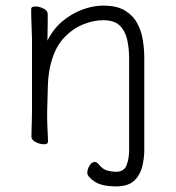

<svg xmlns="http://www.w3.org/2000/svg" viewBox="-20 -504 628 684"><path d="M440 -294Q440 -334 432.5 -365Q425 -396 405.5 -414Q386 -432 348 -432Q313 -432 276 -417Q239 -402 209 -370.5Q179 -339 164 -288Q152 -248 150.5 -198.5Q149 -149 148 -105V-91Q148 -63 149.5 -38.5Q151 -14 151 1Q151 10 136 10Q123 10 107.5 2.5Q92 -5 92 -17Q92 -25 92.5 -43.5Q93 -62 93.5 -80Q94 -98 94 -105V-365Q94 -375 93 -396Q92 -417 91.5 -439Q91 -461 91 -472Q91 -481 106 -481Q120 -481 135 -473.5Q150 -466 150 -454Q150 -446 150 -428.5Q150 -411 149.5 -392Q149 -373 149 -359Q169 -400 201.5 -427.5Q234 -455 272.5 -469.5Q311 -484 348 -484Q396 -484 425 -466.5Q454 -449 469 -421Q484 -393 489 -360.5Q494 -328 494 -298V30Q494 62 486 92Q478 122 456.5 141Q435 160 393 160Q342 160 316.5 142.5Q291 125 291 112Q291 99 299 86Q307 73 317 73Q325 73 332 82Q347 100 363.5 104Q380 108 393 108Q422 108 431 84.5Q440 61 440 31Z"/></svg>

Font: Moon Stars Kai T Light
Style: Regular
Weight: 300
Designer: GuiWonder
Version: Version 1.101